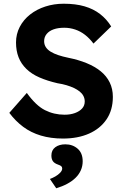

<svg xmlns="http://www.w3.org/2000/svg" viewBox="-20 -734 671 1031"><path d="M30 -128 124 -235Q173 -167 221.5 -142.5Q270 -118 327 -118Q358 -118 382.5 -127Q407 -136 421 -151.5Q435 -167 435 -189Q435 -205 428 -218.5Q421 -232 408 -242.5Q395 -253 377 -261.5Q359 -270 337 -276.5Q315 -283 289 -287Q233 -300 191 -318.5Q149 -337 121 -364.5Q93 -392 79.5 -427Q66 -462 66 -506Q66 -551 86 -589.5Q106 -628 141.5 -656Q177 -684 223.5 -699Q270 -714 322 -714Q386 -714 434 -700Q482 -686 517.5 -658.5Q553 -631 577 -592L482 -500Q461 -528 436.5 -547Q412 -566 383.5 -575.5Q355 -585 325 -585Q292 -585 268 -576.5Q244 -568 230.5 -551.5Q217 -535 217 -513Q217 -495 226 -481Q235 -467 252 -456.5Q269 -446 293 -438Q317 -430 346 -424Q401 -413 445 -395Q489 -377 520.5 -351.5Q552 -326 569 -291.5Q586 -257 586 -214Q586 -143 552 -93Q518 -43 458 -16.5Q398 10 318 10Q253 10 199.5 -6Q146 -22 104.5 -53Q63 -84 30 -128ZM248 227Q262 222 277 213.5Q292 205 303 193.5Q314 182 314 171Q314 163 309 158.5Q304 154 292 150Q272 143 264 131.5Q256 120 256 101Q256 72 277 56.5Q298 41 331 41Q370 41 397 64.5Q424 88 424 132Q424 158 414 180.5Q404 203 385.5 221Q367 239 341 253Q315 267 282 277Z"/></svg>

Font: Mach SemiBold
Style: Regular
Weight: 600
Version: Version 1.002